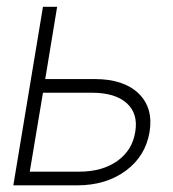

<svg xmlns="http://www.w3.org/2000/svg" viewBox="-20 -556 519 576"><path d="M115.7 -318.8H264.2Q351.1 -318.8 395.8 -275.6Q440.4 -232.4 428.7 -160.2Q416.5 -87.4 357.2 -43.7Q297.9 0 211.4 0H20L108.9 -535.6H151.4ZM108.9 -277.8 69.3 -41H217.3Q286.6 -41 331.8 -73Q377 -105 385.7 -160.2Q395 -214.8 360.4 -246.3Q325.7 -277.8 256.3 -277.8Z"/></svg>

Font: Inter Display Extra Light
Style: Italic
Weight: 200
Italic angle: -9.39999°
Designer: Rasmus Andersson
Foundry: rsms
Version: Version 4.000;git-4fc901f